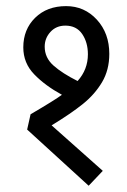

<svg xmlns="http://www.w3.org/2000/svg" viewBox="-20 -590 415 628"><path d="M148.8 -180 316.2 -31.2 270 17.5 68.8 -166.2 80 -216.2Q161.2 -263.8 182.5 -280Q127.5 -310 91.9 -346.9Q56.2 -383.8 56.2 -435Q56.2 -493.8 95 -531.9Q133.8 -570 196.2 -570Q256.2 -570 296.9 -525.6Q337.5 -481.2 337.5 -413.8Q337.5 -361.2 313.8 -321.2Q290 -281.2 251.2 -250Q212.5 -218.8 148.8 -180ZM233.8 -325Q267.5 -362.5 267.5 -412.5Q267.5 -451.2 248.8 -478.8Q230 -506.2 193.8 -506.2Q163.8 -506.2 145 -485.6Q126.2 -465 126.2 -437.5Q126.2 -401.2 155 -375.6Q183.8 -350 233.8 -325Z"/></svg>

Font: Cambay
Style: Regular
Weight: 400
Designer: Pooja Saxena
Foundry: Pooja Saxena
Version: Version 1.181;PS 001.181;hotconv 1.0.70;makeotf.lib2.5.58329